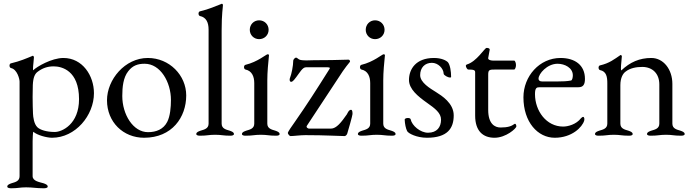

<svg xmlns="http://www.w3.org/2000/svg" viewBox="-20 -725 3716 1030"><path d="M274 -17C230 -17 196 -28 181 -42C162 -60 158 -97 157 -115C156 -136 155 -171 155 -205C155 -229 156 -252 156 -269C158 -310 167 -329 182 -340C207 -359 234 -369 268 -369C311 -369 404 -347 404 -193C404 -59 313 -17 274 -17ZM85 220C85 247 62 252 42 258C31 262 19 266 19 276C19 284 33 285 40 285C79 285 85 280 120 280C155 280 175 285 214 285C222 285 236 284 236 276C236 266 224 262 213 258C193 252 155 247 155 220V33C155 27 156 -18 159 -18C179 0 231 14 259 14C385 14 484 -106 484 -225C484 -319 423 -414 320 -414C257 -414 177 -367 158 -348C157 -349 157 -353 157 -357C157 -373 162 -405 162 -417C162 -421 159 -426 156 -426C155 -426 155 -425 154 -425C122 -412 89 -397 38 -385C34 -384 31 -379 31 -373C31 -367 34 -361 39 -360C72 -353 85 -302 85 -287Z M773 -414C650 -414 554 -298 554 -187C554 -70 641 14 753 14C903 14 979 -96 979 -213C979 -321 889 -414 773 -414ZM756 -383C841 -383 897 -284 897 -189C897 -150 893 -102 877 -71C857 -32 819 -16 774 -16C694 -16 636 -111 636 -210C636 -258 641 -309 668 -343C692 -374 720 -383 756 -383Z M1169 -62V-562C1169 -652 1176 -686 1176 -698C1176 -701 1173 -705 1170 -705C1169 -705 1169 -704 1168 -704C1136 -692 1103 -676 1052 -664C1048 -663 1045 -658 1045 -652C1045 -646 1048 -640 1053 -639C1086 -632 1099 -605 1099 -566V-62C1099 -35 1076 -30 1056 -24C1045 -20 1033 -16 1033 -6C1033 2 1046 3 1053 3C1092 3 1099 -2 1134 -2C1169 -2 1176 3 1215 3C1222 3 1235 2 1235 -6C1235 -16 1223 -20 1212 -24C1192 -30 1169 -35 1169 -62Z M1320 -565C1320 -537 1342 -515 1370 -515C1399 -515 1421 -537 1421 -565C1421 -594 1399 -616 1370 -616C1342 -616 1320 -594 1320 -565ZM1416 -434C1408 -434 1363 -393 1296 -377C1292 -376 1289 -370 1289 -365C1289 -359 1292 -353 1297 -352C1331 -345 1344 -315 1344 -279V-62C1344 -35 1321 -30 1301 -24C1290 -20 1278 -16 1278 -6C1278 2 1290 3 1298 3C1337 3 1344 -2 1379 -2C1414 -2 1422 3 1460 3C1469 3 1480 2 1480 -6C1480 -16 1468 -20 1457 -24C1437 -30 1414 -35 1414 -62V-294C1414 -339 1419 -388 1423 -429C1423 -432 1420 -434 1416 -434Z M1755 -35H1638C1632 -35 1621 -42 1626 -50L1819 -343C1833 -363 1843 -376 1857 -393C1860 -397 1855 -405 1850 -405C1789 -403 1733 -402 1664 -402C1655 -402 1641 -401 1626 -401C1608 -401 1589 -402 1583 -407C1577 -412 1571 -416 1568 -416C1564 -416 1553 -408 1553 -398C1553 -373 1544 -327 1536 -308C1532 -300 1533 -286 1542 -286C1552 -286 1564 -305 1569 -311C1589 -337 1603 -364 1621 -364H1738C1753 -364 1750 -358 1747 -354C1674 -238 1628 -166 1561 -70C1547 -51 1524 -17 1524 -12C1524 -7 1533 5 1538 5C1555 5 1590 0 1618 0C1727 0 1800 5 1829 5C1835 5 1842 -4 1843 -9C1848 -25 1871 -105 1871 -113C1871 -117 1872 -136 1863 -136C1851 -136 1844 -117 1841 -112C1811 -69 1785 -35 1755 -35Z M1942 -565C1942 -537 1964 -515 1992 -515C2021 -515 2043 -537 2043 -565C2043 -594 2021 -616 1992 -616C1964 -616 1942 -594 1942 -565ZM2038 -434C2030 -434 1985 -393 1918 -377C1914 -376 1911 -370 1911 -365C1911 -359 1914 -353 1919 -352C1953 -345 1966 -315 1966 -279V-62C1966 -35 1943 -30 1923 -24C1912 -20 1900 -16 1900 -6C1900 2 1912 3 1920 3C1959 3 1966 -2 2001 -2C2036 -2 2044 3 2082 3C2091 3 2102 2 2102 -6C2102 -16 2090 -20 2079 -24C2059 -30 2036 -35 2036 -62V-294C2036 -339 2041 -388 2045 -429C2045 -432 2042 -434 2038 -434Z M2297 -388C2330 -388 2359 -358 2360 -330C2360 -321 2384 -309 2394 -309C2398 -309 2400 -310 2400 -313C2400 -341 2395 -376 2383 -391C2373 -401 2348 -414 2308 -414C2210 -414 2174 -353 2174 -296C2174 -247 2222 -208 2270 -174C2314 -143 2346 -119 2346 -83C2346 -43 2324 -13 2276 -13C2235 -13 2190 -51 2183 -85C2182 -90 2175 -92 2168 -92C2160 -92 2151 -89 2151 -83C2152 -60 2157 -36 2164 -22C2170 -9 2216 14 2270 14C2381 14 2414 -37 2414 -106C2414 -172 2349 -212 2319 -231C2287 -251 2234 -282 2234 -322C2234 -362 2259 -388 2297 -388Z M2633 14C2694 14 2750 -36 2750 -47C2750 -55 2746 -64 2740 -60C2724 -48 2704 -41 2665 -41C2634 -41 2599 -61 2599 -135V-324C2599 -351 2605 -352 2639 -352H2738C2743 -352 2748 -364 2748 -376C2748 -388 2743 -400 2738 -400H2624C2611 -400 2597 -405 2599 -414L2607 -458C2608 -467 2596 -468 2590 -468C2580 -468 2537 -394 2484 -379C2482 -378 2479 -375 2479 -372C2479 -365 2487 -352 2491 -352C2522 -352 2529 -349 2529 -337V-105C2529 -22 2571 14 2633 14Z M2971 -383C3010 -383 3053 -361 3053 -321C3053 -310 3050 -294 3043 -293C3022 -289 2999 -288 2970 -288H2888C2874 -288 2869 -295 2869 -303C2869 -329 2915 -383 2971 -383ZM2987 -414C2874 -414 2788 -316 2788 -203C2788 -70 2865 14 2956 14C3048 14 3104 -43 3114 -78C3116 -86 3115 -98 3108 -98C3105 -98 3100 -94 3097 -91C3071 -57 3026 -46 3001 -46C2911 -46 2850 -130 2850 -220C2850 -254 2859 -257 2875 -257H3083C3109 -257 3118 -272 3118 -302C3118 -376 3064 -414 2987 -414Z M3427 -366C3481 -365 3517 -330 3517 -272V-62C3517 -35 3494 -30 3474 -24C3463 -20 3451 -16 3451 -6C3451 2 3464 3 3471 3C3511 3 3518 -2 3553 -2C3588 -2 3593 3 3633 3C3641 3 3653 2 3653 -6C3653 -16 3641 -20 3630 -24C3610 -30 3587 -35 3587 -62V-275C3587 -353 3539 -414 3474 -414C3411 -414 3359.5 -391.5 3313 -347C3311.6 -348.4 3311 -353 3311 -359C3311 -378 3316 -414 3316 -423C3316 -427 3312 -430 3309 -430C3275 -407 3250 -386 3198 -374C3194 -373 3191 -368 3191 -362C3191 -356 3194 -350 3199 -349C3233 -342 3238.2 -313 3238 -277V-62C3238 -35 3215 -30 3195 -24C3184 -20 3172 -16 3172 -6C3172 2 3184 3 3192 3C3232 3 3238 -2 3273 -2C3308 -2 3314 3 3354 3C3362 3 3374 2 3374 -6C3374 -16 3362 -20 3351 -24C3331 -30 3308 -35 3308 -62V-268C3308 -309 3323 -331 3335 -340C3360 -360 3393 -366 3427 -366Z"/></svg>

Font: EB Garamond 12
Style: Regular
Weight: 400
Version: Version 0.016+